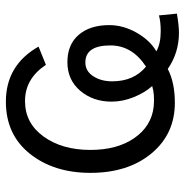

<svg xmlns="http://www.w3.org/2000/svg" viewBox="-8 -574 614 637"><g transform="rotate(-90 298.5 -256.0)"><path d="M43 -262.7Q43 -383.8 106.4 -463.4Q169.9 -543 279.3 -543Q400.4 -543 461.9 -434.6L401.4 -410.2Q355.5 -479.5 281.2 -479.5Q208 -479.5 163.6 -418Q119.1 -356.4 119.1 -262.7Q119.1 -173.8 158.2 -117.2Q197.3 -60.5 261.7 -52.7Q302.7 -48.8 331.1 -57.6Q309.6 -81.1 294.4 -118.2Q279.3 -155.3 279.3 -192.4Q279.3 -253.9 315.4 -296.4Q351.6 -338.9 410.2 -338.9Q468.8 -338.9 501 -301.3Q533.2 -263.7 533.2 -200.2Q533.2 -153.3 507.8 -108.9Q482.4 -64.5 446.3 -43.9Q470.7 -29.3 513.7 -29.3Q544.9 -29.3 565.4 -35.2L571.3 24.4Q532.2 31.2 507.8 31.2Q441.4 31.2 387.7 -5.9Q342.8 17.6 275.4 17.6Q171.9 17.6 107.4 -60.1Q43 -137.7 43 -262.7ZM346.7 -190.4Q346.7 -118.2 395.5 -78.1Q465.8 -124 465.8 -196.3Q465.8 -279.3 409.2 -279.3Q380.9 -279.3 363.8 -253.4Q346.7 -227.5 346.7 -190.4Z"/></g></svg>

Font: Gothic A1
Style: Regular
Weight: 400
Designer: HanYang I&C Co.,Ltd.
Foundry: HanYang I&C Co.,Ltd.
Version: Version 2.50